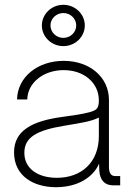

<svg xmlns="http://www.w3.org/2000/svg" viewBox="-20 -780 549 808"><path d="M215.3 7.8C307.6 7.8 372.1 -34.2 397 -91.3L397.9 -62C400.4 -21.5 420.9 0 456.5 0H485.8V-39.1H465.3C446.8 -39.1 438.5 -51.3 438.5 -79.1V-359.4C438.5 -455.1 357.9 -523.9 248 -523.9C136.7 -523.9 53.2 -454.1 51.8 -361.3H94.7C96.2 -431.2 162.1 -484.9 248 -484.9C333.5 -484.9 396 -431.2 396 -357.9C396 -324.2 387.7 -316.4 356 -307.6C326.7 -299.8 289.6 -294.4 243.2 -288.1C114.3 -271 39.1 -230 39.1 -138.7C39.1 -39.1 121.6 7.8 215.3 7.8ZM219.2 -31.7C142.1 -31.7 82.5 -68.4 82.5 -136.7C82.5 -201.2 131.8 -231.4 251.5 -251C320.8 -262.7 362.8 -268.6 396 -285.2V-207.5C396 -97.2 323.2 -31.7 219.2 -31.7ZM246.6 -585.9C296.4 -585.9 336.9 -625 336.9 -672.9C336.9 -720.7 296.4 -759.8 246.6 -759.8C196.8 -759.8 156.2 -720.7 156.2 -672.9C156.2 -625 196.8 -585.9 246.6 -585.9ZM246.6 -620.6C216.8 -620.6 192.4 -644 192.4 -672.9C192.4 -701.7 216.8 -725.1 246.6 -725.1C276.4 -725.1 300.8 -701.7 300.8 -672.9C300.8 -644 276.4 -620.6 246.6 -620.6Z"/></svg>

Font: Raveo Display Display ExLight
Style: Regular
Weight: 200
Designer: Jakub Foglar, Rasmus Andersson (Inter)
Foundry: Jakubfoglar.com
Version: Version 1.100;Glyphs 3.2.3 (3260)